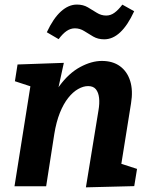

<svg xmlns="http://www.w3.org/2000/svg" viewBox="-20 -812 657 837"><path d="M354.5 4.7 409.1 -329.6Q414.7 -361.5 411.9 -385.5Q409.1 -409.4 397.8 -423.1Q386.6 -436.7 364.1 -436.7Q343.1 -436.7 320.5 -423.8Q297.8 -411 277.4 -385.3Q256.9 -359.6 241 -320.1Q225.2 -280.5 216.6 -227.2L181.2 0H43.2L123.2 -503.4L172.1 -416.3L45 -457.9L56.5 -530.9L258.3 -538L221.3 -368.2L177.5 -292.1Q197.9 -381.2 239 -437.2Q280.1 -493.2 329.6 -519.8Q379 -546.4 424.1 -546.4Q471.4 -546.4 502.9 -523.5Q534.5 -500.5 547.5 -459.1Q560.5 -417.6 551.2 -361.4L505.1 -73.6L445.5 -118.4L577.4 -75.7L565.2 -0.6ZM434.2 -640.6Q407.2 -640.6 386.5 -652.6Q365.8 -664.6 347.1 -676.6Q328.4 -688.5 306.4 -688.5Q287.7 -688.5 270.5 -676.9Q253.3 -665.2 235.6 -641.3L184.1 -671.4Q212.3 -732 245.6 -762Q278.9 -792.1 315.2 -792.1Q342.5 -792.1 362.9 -780.1Q383.3 -768.1 402.3 -756.1Q421.3 -744.2 443 -744.2Q462.1 -744.2 478.7 -756.2Q495.4 -768.2 513.4 -791.8L564.9 -763Q536.7 -701.7 504.1 -671.2Q471.6 -640.6 434.2 -640.6Z"/></svg>

Font: Bitter Thin
Style: Italic
Weight: 100
Italic angle: -9°
Designer: Sol Matas, and Bitter project Authors
Foundry: Sol Matas
Version: Version 2.002